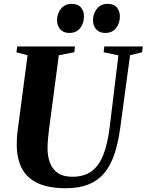

<svg xmlns="http://www.w3.org/2000/svg" viewBox="-20 -990 778 1020"><path d="M671 -696.5 618 -305.5Q607 -227.5 586.8 -168.2Q566.5 -109 533 -69.5Q499.5 -30 449.5 -10Q399.5 10 330.5 10Q237 10 179.5 -17.5Q122 -45 95.8 -96.2Q69.5 -147.5 69 -218.5Q69 -237.5 70 -257.2Q71 -277 74 -298L126.5 -696.5L67.5 -712L71.5 -743H378L375 -712.5L292.5 -696.5L240.5 -303.5Q237 -275.5 234.8 -249.5Q232.5 -223.5 232.5 -201.5Q232.5 -160.5 245 -126.2Q257.5 -92 286.5 -71.5Q315.5 -51 364.5 -51Q426 -51 465.8 -79.8Q505.5 -108.5 528.8 -167.5Q552 -226.5 563 -317L609 -696L530.5 -712.5L534 -743H738.5L735 -712.5ZM347.5 -815Q317.5 -815 300.2 -834.2Q283 -853.5 283 -882.5Q283.5 -919 304.5 -944.2Q325.5 -969.5 360.5 -969.5Q394 -969.5 410.2 -950Q426.5 -930.5 426 -902.5Q426 -866.5 406 -840.8Q386 -815 347.5 -815ZM538.5 -815Q508.5 -815 491.2 -834.2Q474 -853.5 474 -882.5Q474.5 -919 495.5 -944.2Q516.5 -969.5 551.5 -969.5Q585 -969.5 601 -950Q617 -930.5 617 -902.5Q616.5 -866.5 596.5 -840.8Q576.5 -815 538.5 -815Z"/></svg>

Font: Merriweather 96pt ExtraBold
Style: Italic
Weight: 800
Italic angle: -7.8°
Version: Version 2.101